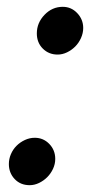

<svg xmlns="http://www.w3.org/2000/svg" viewBox="-20 -534 275 563"><path d="M82 -130Q107 -130 124.5 -112Q142 -94 142 -68Q142 -53 135.5 -39Q129 -25 118.5 -14.5Q108 -4 94.5 2.5Q81 9 67 9Q40 9 23 -9Q6 -27 6 -53Q6 -68 12 -82Q18 -96 28.5 -106.5Q39 -117 53 -123.5Q67 -130 82 -130ZM164 -514Q189 -514 206.5 -495.5Q224 -477 224 -452Q224 -437 217.5 -422.5Q211 -408 200.5 -397.5Q190 -387 176.5 -380.5Q163 -374 149 -374Q123 -374 105.5 -391.5Q88 -409 88 -436Q88 -467 110.5 -490.5Q133 -514 164 -514Z"/></svg>

Font: Rosa Sans Medium
Style: Italic
Weight: 500
Italic angle: -12°
Designer: Pentagram / MCKL
Foundry: Pentagram / MCKL
Version: Version 1.005;September 16, 2019;FontCreator 11.5.0.2425 64-